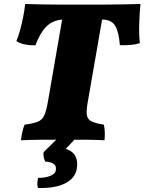

<svg xmlns="http://www.w3.org/2000/svg" viewBox="-20 -699 723 961"><path d="M500 -75Q504 -56 504.5 -35.5Q505 -15 503 3Q470 1 419 0.5Q368 0 307 0Q240 0 183 0.5Q126 1 85 3Q87 -19 92 -39.5Q97 -60 103 -75Q147 -81 169.5 -90Q192 -99 202.5 -123.5Q213 -148 221 -197L291 -601Q242 -597 211 -565Q180 -533 157 -472Q128 -472 105 -476.5Q82 -481 62 -493Q72 -517 81 -550Q90 -583 96.5 -617Q103 -651 106 -679Q147 -678 186.5 -677Q226 -676 275 -676Q324 -676 393 -676Q457 -676 502.5 -676Q548 -676 590 -677Q632 -678 683 -679Q679 -638 677 -584.5Q675 -531 680 -483Q658 -476 632.5 -474Q607 -472 580 -473Q575 -539 556.5 -570Q538 -601 491 -601L419 -187Q412 -147 414.5 -125Q417 -103 436.5 -92.5Q456 -82 500 -75ZM170 242Q166 231 167 216.5Q168 202 171 191Q204 192 230 182Q256 172 259 155Q264 132 248 121Q232 110 207 110Q195 89 198 63L278 -16H368L309 46Q346 58 358.5 85Q371 112 364 148Q355 194 305.5 219Q256 244 170 242Z"/></svg>

Font: Vollkorn Black
Style: Italic
Weight: 900
Italic angle: -11°
Designer: Friedrich Althausen
Foundry: Friedrich Althausen
Version: Version 5.000; ttfautohint (v1.8.3)